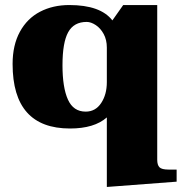

<svg xmlns="http://www.w3.org/2000/svg" viewBox="-20 -500 737 762"><path d="M404 -34Q354 10 258 10Q30 10 30 -246Q30 -321 59 -374Q88 -427 139 -453.5Q190 -480 255 -480Q379 -480 426 -419L469 -480H604V134Q604 155 613 164Q622 173 649 173H681V221L404 242ZM404 -174V-311Q404 -342 391.5 -365Q379 -388 360 -400.5Q341 -413 324 -413Q273 -413 250.5 -372Q228 -331 228 -241Q228 -153 249.5 -105Q271 -57 320 -57Q359 -57 381.5 -91Q404 -125 404 -174Z"/></svg>

Font: Taviraj Black
Style: Regular
Weight: 900
Designer: Katatrad Team
Foundry: CadsonDemak
Version: Version 1.001